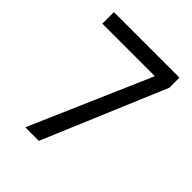

<svg xmlns="http://www.w3.org/2000/svg" viewBox="-200 -833 951 951"><g transform="rotate(45 275.5 -357.0)"><path d="M412 -633H44V-714H503V-643L232 0H137Z"/></g></svg>

Font: ukorean15
Style: Book
Weight: 400
Designer: Jelle Bosma - Monotype Design Team
Foundry: Monotype Imaging Inc.
Version: Version 2.003